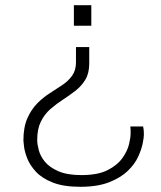

<svg xmlns="http://www.w3.org/2000/svg" viewBox="-20 -546 618 738"><path d="M289 172Q224 172 182.5 155.5Q141 139 118 114Q95 89 85 63.5Q75 38 72.5 18.5Q70 -1 70 -6Q70 -57 85 -91Q100 -125 122.5 -148Q145 -171 171 -187.5Q197 -204 220 -219.5Q243 -235 257.5 -255.5Q272 -276 272 -306V-365H323V-302Q323 -265 308.5 -240.5Q294 -216 271 -198Q248 -180 222.5 -163.5Q197 -147 174 -127Q151 -107 137 -78.5Q123 -50 123 -8Q123 8 129 31Q135 54 152.5 75.5Q170 97 204 112Q238 127 293 127Q356 127 393.5 108Q431 89 450.5 61.5Q470 34 476 8Q482 -18 482 -31Q482 -39 482 -46Q482 -53 481 -60H530Q531 -57 532 -49Q533 -41 533 -27Q533 -18 528.5 5Q524 28 511 56.5Q498 85 471 111Q444 137 399.5 154.5Q355 172 289 172ZM264 -447V-526H331V-447Z"/></svg>

Font: Archivo SemiExpanded Thin
Style: Regular
Weight: 250
Width: 6
Designer: Hector Gatti
Foundry: Omnibus-Type
Version: Version 2.001